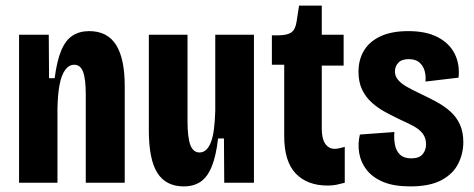

<svg xmlns="http://www.w3.org/2000/svg" viewBox="-20 -652 1692 685"><path d="M48 0V-334V-528H154L155 -373H175Q183 -435 198.5 -472Q214 -509 239 -525Q264 -541 298 -541Q363 -541 394 -492Q425 -443 425 -345V0H286V-314Q286 -370 276.5 -395.5Q267 -421 245 -421Q226 -421 212.5 -402.5Q199 -384 192.5 -349.5Q186 -315 185 -265V0Z M636 13Q572 13 541.5 -35Q511 -83 511 -187V-528H649V-221Q649 -162 659 -135Q669 -108 692 -108Q705 -108 715.5 -117.5Q726 -127 733 -146Q740 -165 743.5 -193Q747 -221 748 -258V-528H886V-221V0H780L779 -158H758Q751 -96 735.5 -58Q720 -20 695.5 -3.5Q671 13 636 13Z M1149 10Q1076 10 1035 -33Q994 -76 994 -166V-421H950V-526H972Q1005 -526 1019.5 -536.5Q1034 -547 1038 -574L1047 -632H1128V-528H1206V-418H1128V-193Q1128 -157 1140.5 -139Q1153 -121 1174 -121Q1182 -121 1190.5 -123Q1199 -125 1210 -128V0Q1195 4 1181 7Q1167 10 1149 10Z M1444 13Q1385 13 1347 -3Q1309 -19 1288 -46Q1267 -73 1261.5 -106Q1256 -139 1264 -172L1387 -181Q1385 -158 1389 -136Q1393 -114 1407 -100.5Q1421 -87 1447 -87Q1475 -87 1487.5 -101.5Q1500 -116 1500 -137Q1500 -160 1488 -175.5Q1476 -191 1454.5 -202.5Q1433 -214 1406 -226Q1381 -238 1355 -252Q1329 -266 1307 -285.5Q1285 -305 1272 -332Q1259 -359 1259 -396Q1259 -439 1278.5 -471.5Q1298 -504 1337.5 -522.5Q1377 -541 1437 -541Q1501 -541 1542.5 -519Q1584 -497 1602.5 -459.5Q1621 -422 1616 -375L1498 -361Q1500 -381 1495 -399Q1490 -417 1476.5 -429Q1463 -441 1438 -441Q1413 -441 1401 -428Q1389 -415 1389 -397Q1389 -381 1399.5 -368Q1410 -355 1429.5 -343.5Q1449 -332 1477 -319Q1509 -304 1537.5 -288.5Q1566 -273 1587.5 -253.5Q1609 -234 1621 -207.5Q1633 -181 1633 -145Q1633 -104 1614.5 -67.5Q1596 -31 1554.5 -9Q1513 13 1444 13Z"/></svg>

Font: Bricolage Grotesque 24pt Condensed
Style: Bold
Weight: 700
Width: 3
Designer: Mathieu Triay
Foundry: Atelier Triay
Version: Version 1.001;gftools[0.9.33.dev8+g029e19f]